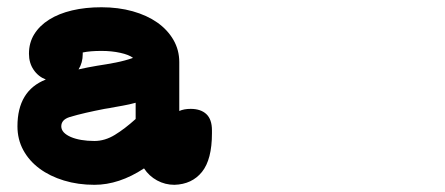

<svg xmlns="http://www.w3.org/2000/svg" viewBox="-20 -471 1244 537"><path d="M108.4 -248.5Q86.9 -256.8 74 -275.9Q61 -294.9 61 -320.8Q61 -351.6 75.9 -375.5Q90.8 -399.4 117.7 -416.3Q144.5 -433.1 181.6 -441.9Q218.8 -450.7 263.7 -450.7Q311 -450.7 351.1 -439.5Q391.1 -428.2 419.9 -408Q448.7 -387.7 465.1 -359.4Q481.4 -331.1 481.4 -297.4V-160.6Q494.6 -166.5 513.2 -166.5Q541.5 -166.5 557.1 -151.9Q572.8 -137.2 572.8 -106.4V-98.1Q572.8 -24.9 544.9 9.8Q517.1 44.4 467.8 45.9Q441.9 45.9 419.4 33.7Q397 21.5 382.8 0Q313 45.9 244.1 45.9Q198.2 45.9 158.9 33.9Q119.6 22 90.6 0.5Q61.5 -21 45.2 -51Q28.8 -81.1 28.8 -117.7Q28.8 -217.3 107.9 -248.5ZM359.4 -183.6Q341.8 -178.7 323.5 -175.5Q305.2 -172.4 286.6 -168.9H287.6Q283.7 -168 280 -167.7Q276.4 -167.5 272.5 -166.5Q244.6 -161.1 220.2 -155.5Q195.8 -149.9 174.8 -143.6Q151.4 -136.2 151.4 -117.7Q151.4 -108.4 158.4 -100.8Q165.5 -93.3 178 -87.9Q190.4 -82.5 207.3 -79.6Q224.1 -76.7 244.1 -76.7Q273.4 -76.7 301.3 -93.8Q329.1 -110.8 359.4 -138.2ZM263.7 -328.6Q231.9 -328.6 211.4 -324.2V-319.8Q211.4 -295.4 199.7 -276.9Q225.1 -282.7 251.5 -287.1Q277.8 -291 304 -296.1Q330.1 -301.3 352.1 -309.1Q340.8 -317.9 316.7 -323.2Q292.5 -328.6 263.7 -328.6Z"/></svg>

Font: Erica Type
Style: Bold Italic
Weight: 700
Monospace: yes
Designer: Peter Wiegel
Foundry: Peter Wiegel
Version: Version 1.000 2010 initial release